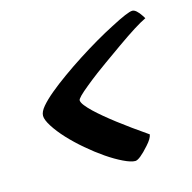

<svg xmlns="http://www.w3.org/2000/svg" viewBox="-84 -626 698 699"><g transform="rotate(-15 265.0 -276.5)"><path d="M389.6 -506.8Q456.5 -542 473.1 -542Q487.3 -542 505.9 -513.7Q510.3 -507.3 512.2 -503.4Q476.6 -486.8 397.2 -430.9Q317.9 -375 292.2 -355.7Q266.6 -336.4 247.1 -320.3Q203.1 -284.7 203.9 -276.1Q204.6 -267.6 213.9 -255.9Q223.1 -244.1 238.3 -229.5Q266.6 -202.6 312.7 -167.2Q358.9 -131.8 418.5 -90.8Q416.5 -75.7 396 -53.2Q358.4 -10.7 342.8 -10.7Q327.1 -10.7 299.1 -24.2Q271 -37.6 239.3 -59.3Q207.5 -81.1 175.8 -108.2Q144 -135.3 118.4 -162.8Q92.8 -190.4 76.7 -215.8Q60.5 -241.2 60.5 -256.3Q60.5 -271.5 76.4 -290.3Q92.3 -309.1 118.7 -331.1Q145 -353 179.2 -377.4Q213.4 -401.9 249.8 -425.3Q286.1 -448.7 322.5 -470Q358.9 -491.2 389.6 -506.8Z"/></g></svg>

Font: Molle
Style: Regular
Weight: 400
Italic angle: -22°
Designer: Elena Albertoni
Foundry: Elena Albertoni
Version: Version 1.001; ttfautohint (v0.92) -l 12 -r 12 -G 200 -x 10 